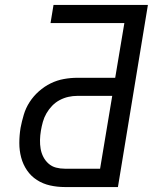

<svg xmlns="http://www.w3.org/2000/svg" viewBox="-20 -755 640 775"><path d="M242 0Q211 0 182 -6.5Q153 -13 129 -28.5Q105 -44 89 -67.5Q73 -91 65.5 -119Q58 -147 58 -177.5Q58 -208 63 -239Q68 -265 76 -292Q84 -319 99.5 -343Q115 -367 137 -386.5Q159 -406 184.5 -418.5Q210 -431 237.5 -436Q265 -441 292 -441H445L482 -662H184L196 -735H577L456 0ZM242 -74H384L433 -368H292Q274 -368 256 -364Q238 -360 221 -351Q204 -342 190.5 -328Q177 -314 167.5 -297.5Q158 -281 153 -263Q148 -245 145 -227Q142 -209 141.5 -190.5Q141 -172 144 -154.5Q147 -137 155 -121.5Q163 -106 176 -94.5Q189 -83 206 -78.5Q223 -74 242 -74Z"/></svg>

Font: Zed Sans Extended
Style: Italic
Weight: 400
Width: 7
Italic angle: -9°
Designer: Belleve Invis
Foundry: Belleve Invis
Version: Version 1.0.0; ttfautohint (v1.8.4)